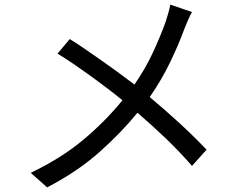

<svg xmlns="http://www.w3.org/2000/svg" viewBox="-20 -780 1040 831"><path d="M811 -728Q803 -714 793.5 -692.5Q784 -671 778 -655Q754 -589 716.5 -511Q679 -433 628 -360Q695 -304 757.5 -246.5Q820 -189 874 -132L811 -62Q755 -126 697.5 -181Q640 -236 575 -292Q505 -206 410 -121.5Q315 -37 184 31L113 -32Q245 -95 340.5 -175Q436 -255 510 -346Q482 -369 448 -395Q414 -421 377.5 -447.5Q341 -474 303 -500Q265 -526 229 -548L282 -611Q314 -591 350.5 -566Q387 -541 424 -515Q461 -489 496.5 -463Q532 -437 562 -414Q610 -484 642 -553Q674 -622 697 -686Q702 -701 708 -722Q714 -743 717 -760Z"/></svg>

Font: SpoqaHanSansJP-Regular
Style: Regular
Weight: 400
Designer: [Source Han Sans]
Ryoko NISHIZUKA  (kana & ideographs); Paul D. Hunt (Latin, Greek & Cyrillic); Wenlong ZHANG  (bopomofo
Foundry: Spoqa (http://bi.spoqa.com)
Version: Version 1.002.20150607